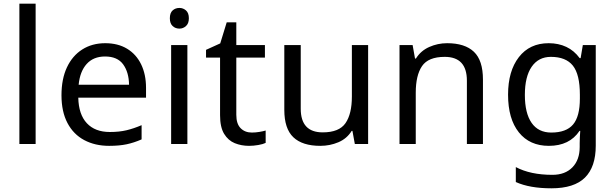

<svg xmlns="http://www.w3.org/2000/svg" viewBox="-20 -780 3332 1040"><path d="M173 0H85V-760H173Z M550 -546Q619 -546 668.5 -516Q718 -486 744.5 -431.5Q771 -377 771 -304V-251H404Q406 -160 450.5 -112.5Q495 -65 575 -65Q626 -65 665.5 -74.5Q705 -84 747 -102V-25Q706 -7 666 1.5Q626 10 571 10Q495 10 436.5 -21Q378 -52 345.5 -113.5Q313 -175 313 -264Q313 -352 342.5 -415Q372 -478 425.5 -512Q479 -546 550 -546ZM549 -474Q486 -474 449.5 -433.5Q413 -393 406 -321H679Q678 -389 647 -431.5Q616 -474 549 -474Z M952 -737Q972 -737 987.5 -723.5Q1003 -710 1003 -681Q1003 -653 987.5 -639Q972 -625 952 -625Q930 -625 915 -639Q900 -653 900 -681Q900 -710 915 -723.5Q930 -737 952 -737ZM995 -536V0H907V-536Z M1344 -62Q1364 -62 1385 -65.5Q1406 -69 1419 -73V-6Q1405 1 1379 5.5Q1353 10 1329 10Q1287 10 1251.5 -4.5Q1216 -19 1194 -55Q1172 -91 1172 -156V-468H1096V-510L1173 -545L1208 -659H1260V-536H1415V-468H1260V-158Q1260 -109 1283.5 -85.5Q1307 -62 1344 -62Z M1974 -536V0H1902L1889 -71H1885Q1859 -29 1813 -9.5Q1767 10 1715 10Q1618 10 1569 -36.5Q1520 -83 1520 -185V-536H1609V-191Q1609 -63 1728 -63Q1817 -63 1851.5 -113Q1886 -163 1886 -257V-536Z M2402 -546Q2498 -546 2547 -499.5Q2596 -453 2596 -349V0H2509V-343Q2509 -472 2389 -472Q2300 -472 2266 -422Q2232 -372 2232 -278V0H2144V-536H2215L2228 -463H2233Q2259 -505 2305 -525.5Q2351 -546 2402 -546Z M2952 -546Q3005 -546 3047.5 -526Q3090 -506 3120 -465H3125L3137 -536H3207V9Q3207 124 3148.5 182Q3090 240 2967 240Q2849 240 2774 206V125Q2853 167 2972 167Q3041 167 3080.5 126.5Q3120 86 3120 16V-5Q3120 -17 3121 -39.5Q3122 -62 3123 -71H3119Q3065 10 2953 10Q2849 10 2790.5 -63Q2732 -136 2732 -267Q2732 -395 2790.5 -470.5Q2849 -546 2952 -546ZM2964 -472Q2897 -472 2860 -418.5Q2823 -365 2823 -266Q2823 -167 2859.5 -114.5Q2896 -62 2966 -62Q3047 -62 3084 -105.5Q3121 -149 3121 -246V-267Q3121 -377 3083 -424.5Q3045 -472 2964 -472Z"/></svg>

Font: Noto Sans Tifinagh Adrar
Style: Regular
Weight: 400
Designer: JamraPatel
Foundry: JamraPatel LLC
Version: Version 2.006; ttfautohint (v1.8.4.7-5d5b)